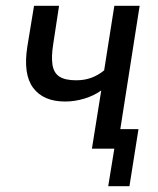

<svg xmlns="http://www.w3.org/2000/svg" viewBox="-20 -511 544 660"><path d="M352 129 373 0H302L311 -67H456L425 129ZM296 0 328 -200Q303 -182 270 -172Q237 -162 204 -162Q129 -162 94 -209Q59 -256 74 -351L97 -491H183L163 -360Q156 -316 160.5 -288Q165 -260 184.5 -247.5Q204 -235 242 -235Q270 -235 293.5 -243.5Q317 -252 338 -269L373 -491H460L383 0Z"/></svg>

Font: Nunito Sans 10pt Condensed Medium
Style: Italic
Weight: 500
Width: 3
Italic angle: -9°
Designer: Vernon Adams
Foundry: Vernon Adams
Version: Version 3.101;gftools[0.9.27]